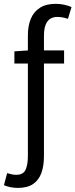

<svg xmlns="http://www.w3.org/2000/svg" viewBox="-47 -744 385 982"><path d="M44.5 217.1Q23.8 217.1 5.1 213.1Q-13.5 209.1 -26.7 203.1L-10.6 141.5Q-0.9 144.5 11.5 147.3Q23.9 150.1 35.5 150.1Q72 150.1 83.8 124.2Q95.6 98.4 95.6 54.6V-562.9Q95.6 -612.5 110.9 -648.7Q126.3 -684.9 157.8 -704.6Q189.2 -724.4 238 -724.4Q260.3 -724.4 281.8 -719.7Q303.3 -715 318.7 -707.7L300.6 -647.6Q272.2 -657.4 246.3 -657.4Q212.2 -657.4 195 -633.5Q177.8 -609.6 177.8 -562.6V54.9Q177.8 104.6 164.6 140.9Q151.4 177.3 122.2 197.2Q93 217.1 44.5 217.1ZM26.6 -419.1V-481.4L96.3 -486.1H280.8V-419.1Z"/></svg>

Font: SourceSans3VF
Style: Regular
Weight: 200
Designer: Paul D. Hunt
Foundry: Adobe
Version: Version 3.052;hotconv 1.1.0;makeotfexe 2.6.0